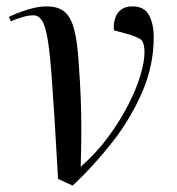

<svg xmlns="http://www.w3.org/2000/svg" viewBox="-20 -547 554 602"><path d="M208 35 162 14Q160 -26 158 -55.5Q156 -85 154.5 -114.5Q153 -144 150.5 -182Q148 -220 144 -277Q138 -370 130.5 -417.5Q123 -465 112 -482Q101 -499 85 -499Q69 -499 49 -493Q29 -487 14 -480L8 -494Q32 -506 65.5 -516.5Q99 -527 126 -527Q162 -527 182 -510.5Q202 -494 212.5 -455Q223 -416 227 -346Q231 -293 233 -243Q235 -193 235 -140.5Q235 -88 233 -24Q283 -68 320 -118.5Q357 -169 382.5 -219Q408 -269 420.5 -311.5Q433 -354 433 -382Q433 -417 419 -425Q405 -433 381 -440L337 -452Q335 -487 350 -507Q365 -527 395 -527Q433 -527 447.5 -499Q462 -471 462 -431Q462 -342 426 -258.5Q390 -175 332 -101Q274 -27 208 35Z"/></svg>

Font: Literata 72pt
Style: Italic
Weight: 400
Italic angle: -2°
Designer: Latin by Veronika Burian and Jose Scaglione. Greek by Irene Vlachou. Cyrillic by Vera Evstafieva
Foundry: TypeTogether
Version: Version 3.002